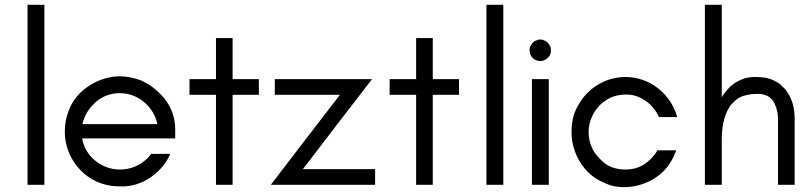

<svg xmlns="http://www.w3.org/2000/svg" viewBox="-20 -770 3352 800"><path d="M165 0V-750H94.7V0Z M710 -230.5C710 -310.5 668 -371.1 604.5 -415C591.8 -422.9 579.1 -429.7 566.4 -435.5C540 -445.3 506.8 -452.1 479.5 -452.1C391.6 -452.1 296.9 -394.5 266.6 -309.6C254.9 -281.2 250 -252 250 -221.7C250 -112.3 328.1 -15.6 435.5 2.9C452.1 5.9 470.7 6.8 490.2 6.8C575.2 6.8 656.2 -51.8 689.5 -128.9H609.4C602.5 -118.2 593.8 -109.4 584 -101.6C555.7 -76.2 516.6 -63.5 479.5 -63.5C404.3 -63.5 334 -118.2 322.3 -193.4H710ZM635.7 -252.9H323.2C325.2 -261.7 328.1 -270.5 332 -279.3C342.8 -310.5 375 -346.7 403.3 -362.3C425.8 -375 451.2 -381.8 479.5 -381.8C555.7 -381.8 620.1 -326.2 635.7 -252.9Z M769.5 -375H879.9V0H949.2V-375H1058.6V-440.4H949.2V-611.3H879.9V-440.4H769.5Z M1108.4 0H1543V-65.4H1242.2C1290 -127.9 1337.9 -190.4 1385.7 -252.9L1530.3 -440.4H1125V-375H1396.5L1252 -187.5C1204.1 -125 1156.2 -62.5 1108.4 0Z M1603.5 -375H1713.9V0H1783.2V-375H1892.6V-440.4H1783.2V-611.3H1713.9V-440.4H1603.5Z M2077.1 0V-750H2006.8V0Z M2262.7 -591.8C2252.9 -599.6 2244.1 -605.5 2231.4 -605.5C2224.6 -605.5 2221.7 -604.5 2214.8 -601.6C2211.9 -600.6 2209 -599.6 2206.1 -597.7C2204.1 -595.7 2202.1 -593.8 2199.2 -591.8C2195.3 -586.9 2192.4 -582 2189.5 -577.1C2187.5 -572.3 2186.5 -567.4 2186.5 -560.5C2186.5 -556.6 2187.5 -546.9 2189.5 -543.9C2190.4 -541 2192.4 -538.1 2193.4 -536.1C2195.3 -533.2 2197.3 -531.2 2199.2 -529.3L2206.1 -522.5C2209 -521.5 2211.9 -519.5 2214.8 -518.6C2219.7 -516.6 2226.6 -515.6 2231.4 -515.6C2237.3 -515.6 2243.2 -516.6 2248 -519.5C2255.9 -522.5 2263.7 -529.3 2268.6 -536.1C2270.5 -538.1 2271.5 -541 2272.5 -543.9C2273.4 -545.9 2274.4 -548.8 2275.4 -551.8V-560.5C2275.4 -567.4 2274.4 -572.3 2272.5 -577.1C2269.5 -582 2266.6 -586.9 2262.7 -591.8ZM2266.6 0V-440.4H2196.3V0Z M2801.8 -282.2C2774.4 -379.9 2687.5 -449.2 2585.9 -449.2C2509.8 -449.2 2437.5 -409.2 2397.5 -344.7C2388.7 -332 2381.8 -319.3 2377 -306.6C2371.1 -293.9 2367.2 -279.3 2365.2 -264.6C2362.3 -250 2361.3 -235.4 2361.3 -219.7C2361.3 -130.9 2413.1 -42 2497.1 -8.8C2524.4 4.9 2549.8 9.8 2580.1 9.8C2656.2 9.8 2734.4 -28.3 2774.4 -94.7C2783.2 -109.4 2791 -126 2797.9 -143.6H2718.8C2715.8 -136.7 2711.9 -130.9 2708 -126C2703.1 -121.1 2699.2 -116.2 2695.3 -111.3C2673.8 -89.8 2655.3 -77.1 2626 -68.4C2613.3 -65.4 2599.6 -63.5 2585.9 -63.5C2564.5 -63.5 2544.9 -67.4 2526.4 -74.2C2508.8 -82 2492.2 -93.8 2477.5 -110.4C2448.2 -139.6 2432.6 -177.7 2432.6 -219.7C2432.6 -241.2 2436.5 -260.7 2444.3 -278.3C2451.2 -296.9 2462.9 -313.5 2477.5 -330.1C2484.4 -336.9 2491.2 -343.8 2500 -348.6C2528.3 -370.1 2558.6 -376 2592.8 -376C2649.4 -376 2704.1 -333 2725.6 -282.2Z M2987.3 0V-183.6C2987.3 -231.4 2993.2 -283.2 3019.5 -324.2C3024.4 -333 3031.2 -339.8 3039.1 -346.7C3055.7 -363.3 3073.2 -371.1 3096.7 -375C3109.4 -377.9 3123 -378.9 3137.7 -378.9C3170.9 -378.9 3199.2 -364.3 3210 -332C3212.9 -327.1 3214.8 -321.3 3215.8 -315.4C3219.7 -302.7 3221.7 -288.1 3221.7 -275.4V0H3291V-275.4C3291 -323.2 3280.3 -361.3 3251 -399.4C3248 -402.3 3244.1 -406.2 3240.2 -409.2C3237.3 -413.1 3233.4 -417 3229.5 -419.9C3224.6 -422.9 3220.7 -425.8 3215.8 -428.7C3210.9 -431.6 3207 -433.6 3202.1 -435.5C3197.3 -438.5 3191.4 -440.4 3186.5 -441.4C3181.6 -443.4 3175.8 -445.3 3168.9 -446.3C3155.3 -448.2 3140.6 -449.2 3126 -449.2C3110.4 -449.2 3095.7 -447.3 3082 -443.4C3056.6 -434.6 3030.3 -419.9 3012.7 -398.4C3007.8 -393.6 3002.9 -387.7 2999 -381.8C2994.1 -376 2990.2 -370.1 2987.3 -364.3V-750H2917V0Z"/></svg>

Font: My Font
Style: Regular
Weight: 400
Designer: Alfredo Marco Pradil
Version: Version 0.001